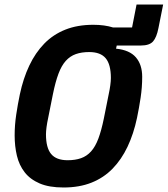

<svg xmlns="http://www.w3.org/2000/svg" viewBox="-20 -820 744 852"><path d="M704 -800 683 -695Q675 -654 659 -636Q643 -618 605 -618H498L495 -604Q555 -598 583 -565.5Q611 -533 611 -479Q611 -433 604 -386.5Q597 -340 588 -297Q573 -226 546 -169Q519 -112 479.5 -71.5Q440 -31 386 -9.5Q332 12 262 12Q198 12 156 -6Q114 -24 89.5 -55.5Q65 -87 55 -129Q45 -171 45 -219Q45 -265 52 -311.5Q59 -358 68 -401Q83 -472 110 -529Q137 -586 176.5 -626.5Q216 -667 270 -688.5Q324 -710 394 -710Q444 -710 482 -698H566L586 -800ZM280 -109Q314 -109 339.5 -118Q365 -127 384 -148Q403 -169 416.5 -205Q430 -241 441 -295L462 -400Q467 -423 469.5 -442Q472 -461 472 -474Q472 -534 449 -561.5Q426 -589 376 -589Q342 -589 316.5 -580Q291 -571 272 -550Q253 -529 239.5 -493Q226 -457 215 -403L194 -298Q189 -275 186.5 -256Q184 -237 184 -224Q184 -164 207 -136.5Q230 -109 280 -109Z"/></svg>

Font: IBM Plex Sans Cond
Style: Bold Italic
Weight: 700
Width: 3
Italic angle: -11°
Designer: Mike Abbink, Paul van der Laan, Pieter van Rosmalen
Foundry: Bold Monday
Version: Version 1.3